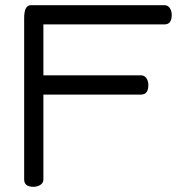

<svg xmlns="http://www.w3.org/2000/svg" viewBox="-20 -719 693 739"><path d="M73 -28V-650Q73 -699 99 -699H613Q626 -699 633.5 -688Q641 -677 641 -662Q641 -625 613 -625H147V-429H523Q536 -429 543.5 -418Q551 -407 551 -392Q551 -355 523 -355H147V-28Q147 -15 135.5 -7.5Q124 0 109 0Q73 0 73 -28Z"/></svg>

Font: Happy Monkey
Style: Regular
Weight: 400
Version: Version 1.001